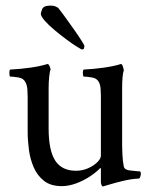

<svg xmlns="http://www.w3.org/2000/svg" viewBox="-20 -659 542 687"><path d="M161 -639Q172 -639 179.5 -635.5Q187 -632 188 -631Q200 -616 215.5 -594.5Q231 -573 246.5 -551Q262 -529 272 -513Q282 -497 282 -495Q282 -491 280.5 -486.5Q279 -482 274 -482Q271 -482 255 -492Q239 -502 217.5 -518Q196 -534 175 -551.5Q154 -569 140 -585Q126 -601 126 -610Q126 -614 131 -626.5Q136 -639 161 -639ZM341 -312Q341 -313 341 -316Q341 -326 340 -340.5Q339 -355 334 -365Q327 -379 308 -382Q289 -385 279 -385Q277 -387 276.5 -396.5Q276 -406 279 -410Q317 -412 352 -417Q387 -422 413 -430Q417 -430 420 -420Q423 -410 423 -406Q420 -400 418.5 -382Q417 -364 417 -343V-138Q417 -130 418 -106.5Q419 -83 423 -63Q426 -51 445.5 -49Q465 -47 475 -46Q480 -46 481 -46Q483 -45 483.5 -41Q484 -37 484 -35Q484 -34 482 -27Q480 -20 476 -20Q451 -19 421.5 -12Q392 -5 371 1.5Q350 8 349 8Q345 8 343 2.5Q341 -3 341 -8V-53Q341 -57 340 -57.5Q339 -58 339 -58Q326 -44 303 -28.5Q280 -13 253 -3Q226 7 201 7Q162 7 138 -11.5Q114 -30 101 -59.5Q88 -89 83.5 -123Q79 -157 79 -188V-312Q79 -322 78 -338Q77 -354 71 -365Q64 -379 45 -382Q26 -385 16 -385Q14 -387 13.5 -396.5Q13 -406 16 -410Q54 -412 89 -417Q124 -422 150 -430Q154 -430 157.5 -422Q161 -414 161 -410Q158 -404 156 -384Q154 -364 154 -343V-199Q154 -121 177.5 -84.5Q201 -48 252 -48Q274 -48 294 -56.5Q314 -65 327.5 -78Q341 -91 341 -102Z"/></svg>

Font: Amiri
Style: Regular
Weight: 400
Designer: Khaled Hosny
Version: Version 0.114